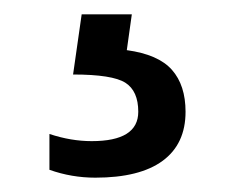

<svg xmlns="http://www.w3.org/2000/svg" viewBox="-20 -20 328 268"><path d="M49 217V167Q79 177 108 177Q173 177 173 136Q173 107 155 95.5Q137 84 82 84L94 0H164L157 50Q201 56 220 77.5Q239 99 239 136Q239 181 207 204.5Q175 228 113 228Q80 228 49 217Z"/></svg>

Font: Pridi Light
Style: Regular
Weight: 300
Version: Version 1.002